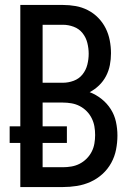

<svg xmlns="http://www.w3.org/2000/svg" viewBox="-20 -755 540 775"><path d="M62 0V-178H19V-245H62V-735H234Q260 -735 285.5 -730.5Q311 -726 334.5 -714Q358 -702 376.5 -683Q395 -664 406.5 -641Q418 -618 423 -592Q428 -566 428 -540Q428 -516 423.5 -492.5Q419 -469 408 -448Q397 -427 380 -410.5Q363 -394 342 -383Q368 -373 390 -355.5Q412 -338 427 -314.5Q442 -291 448 -263.5Q454 -236 454 -208Q454 -180 448.5 -151.5Q443 -123 429 -97.5Q415 -72 393.5 -52.5Q372 -33 345.5 -21Q319 -9 290.5 -4.5Q262 0 234 0ZM152 -421H234Q256 -421 277.5 -429Q299 -437 313 -454.5Q327 -472 332.5 -494Q338 -516 338 -538Q338 -560 332.5 -582Q327 -604 313 -621.5Q299 -639 277.5 -647Q256 -655 234 -655H152ZM152 -80H234Q251 -80 268.5 -83Q286 -86 301.5 -94Q317 -102 329.5 -114.5Q342 -127 350 -142.5Q358 -158 361 -175.5Q364 -193 364 -210Q364 -228 361 -245Q358 -262 350 -278Q342 -294 329.5 -306.5Q317 -319 301.5 -327Q286 -335 268.5 -338Q251 -341 234 -341H152V-245H250V-178H152Z"/></svg>

Font: Iosevka Fixed Medium
Style: Regular
Weight: 500
Monospace: yes
Designer: Belleve Invis
Foundry: Belleve Invis
Version: Version 32.3.0